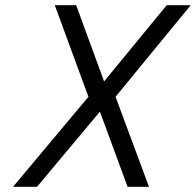

<svg xmlns="http://www.w3.org/2000/svg" viewBox="-20 -716 751 736"><path d="M379 -404 619 -696H711L423 -345L551 0H469L363 -288L122 0H30L319 -345L190 -696H272Z"/></svg>

Font: Panefresco 400wt
Style: Italic
Weight: 400
Foundry: Campivisivi & Chank Co
Version: Version 1.001